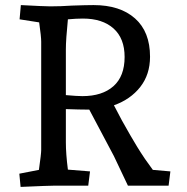

<svg xmlns="http://www.w3.org/2000/svg" viewBox="-20 -730 736 755"><path d="M56 -47 133 -62Q142 -125 142 -140V-566Q142 -586 134 -642L57 -654L62 -710Q155 -705 178 -705Q220 -705 263 -708Q321 -710 348 -710Q452 -710 511 -657.5Q570 -605 570 -507Q570 -437 531.5 -388Q493 -339 428 -316Q459 -255 492.5 -198Q526 -141 533 -131Q543 -114 581 -62L650 -56L643 0H483L428 -116L331 -299H324Q295 -299 239 -301V-170Q239 -125 247 -63L334 -56L327 0H197Q174 0 61 5ZM304 -352Q382 -352 426 -391Q470 -430 470 -506Q470 -579 426.5 -618Q383 -657 306 -657Q280 -657 247 -654Q239 -574 239 -536V-356Q283 -352 304 -352Z"/></svg>

Font: Andada Pro Medium
Style: Regular
Weight: 500
Designer: Carolina Giovagnoli
Foundry: Huerta Tipografica
Version: Version 3.005; ttfautohint (v1.8.4)